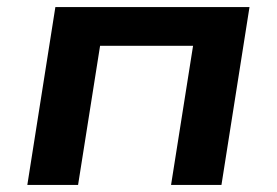

<svg xmlns="http://www.w3.org/2000/svg" viewBox="-20 -521 780 541"><path d="M57 0 136 -501H683L604 0H462L524 -392H262L200 0Z"/></svg>

Font: Nunito Sans 7pt SemiExpanded
Style: Bold Italic
Weight: 700
Width: 6
Italic angle: -9°
Designer: Vernon Adams
Foundry: Vernon Adams
Version: Version 3.101;gftools[0.9.27]